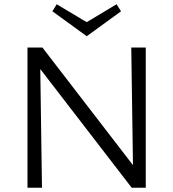

<svg xmlns="http://www.w3.org/2000/svg" viewBox="-20 -881 814 901"><path d="M387 -711 226 -828 246 -861 387 -777 527 -861 548 -828ZM664 -658V0H598L169 -557L177 0H109V-658H179L604 -106L596 -658Z"/></svg>

Font: Ysabeau Infant
Style: Regular
Weight: 400
Designer: Christian Thalmann (Catharsis Fonts)
Version: Version 0.003